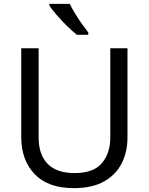

<svg xmlns="http://www.w3.org/2000/svg" viewBox="-20 -964 771 994"><path d="M640 -252Q640 -178 610 -118.5Q580 -59 518.5 -24.5Q457 10 362 10Q229 10 159.5 -62.5Q90 -135 90 -254V-714H180V-251Q180 -164 226.5 -116Q273 -68 367 -68Q464 -68 507.5 -119.5Q551 -171 551 -252V-714H640ZM341 -944Q352 -922 368.5 -894.5Q385 -867 403.5 -841Q422 -815 437 -796V-784H378Q355 -802 326 -830.5Q297 -859 272.5 -887.5Q248 -916 236 -934V-944Z"/></svg>

Font: Noto Sans Bengali UI
Style: Regular
Weight: 400
Designer: Jelle Bosma - Monotype Design Team
Foundry: Monotype Imaging Inc.
Version: Version 2.003; ttfautohint (v1.8.4.7-5d5b)